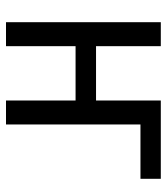

<svg xmlns="http://www.w3.org/2000/svg" viewBox="22 -578 556 640"><g transform="rotate(90 300.0 -258.0)"><path d="M54 0H133.9V-231.9H315V0H394.9V-448.2H576V-516H315V-300.1H133.9V-516H54Z"/></g></svg>

Font: Margiela Mono
Style: Regular
Weight: 400
Designer: Mike Abbink, Paul van der Laan, Pieter van Rosmalen
Foundry: Bold Monday
Version: Version 2.003 2021